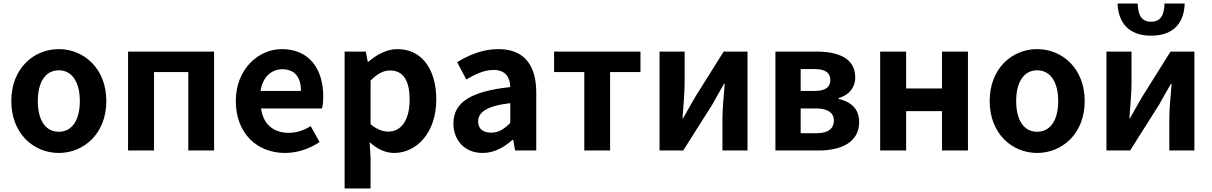

<svg xmlns="http://www.w3.org/2000/svg" viewBox="-20 -852 6861 1087"><path d="M313 14C453 14 582 -94 582 -280C582 -466 453 -574 313 -574C172 -574 44 -466 44 -280C44 -94 172 14 313 14ZM313 -106C236 -106 194 -174 194 -280C194 -385 236 -454 313 -454C389 -454 432 -385 432 -280C432 -174 389 -106 313 -106Z M705 0H852V-444H1046V0H1192V-560H705Z M1594 14C1663 14 1734 -10 1789 -48L1739 -138C1698 -113 1659 -100 1614 -100C1530 -100 1470 -147 1458 -238H1803C1807 -252 1810 -279 1810 -306C1810 -462 1730 -574 1576 -574C1443 -574 1315 -461 1315 -280C1315 -95 1437 14 1594 14ZM1455 -337C1467 -418 1519 -460 1578 -460C1651 -460 1684 -412 1684 -337Z M1931 215H2078V44L2073 -47C2115 -8 2163 14 2212 14C2335 14 2450 -97 2450 -289C2450 -461 2367 -574 2230 -574C2169 -574 2112 -542 2065 -502H2062L2051 -560H1931ZM2180 -107C2149 -107 2114 -118 2078 -149V-396C2116 -434 2150 -453 2188 -453C2265 -453 2299 -394 2299 -287C2299 -165 2246 -107 2180 -107Z M2712 14C2777 14 2833 -17 2881 -60H2886L2896 0H3016V-327C3016 -489 2943 -574 2801 -574C2713 -574 2633 -540 2568 -500L2620 -402C2672 -433 2722 -456 2774 -456C2843 -456 2867 -414 2869 -359C2644 -335 2547 -272 2547 -153C2547 -57 2612 14 2712 14ZM2761 -101C2718 -101 2687 -120 2687 -164C2687 -215 2732 -252 2869 -268V-156C2834 -121 2803 -101 2761 -101Z M3288 0H3434V-444H3606V-560H3117V-444H3288Z M3714 0H3848L4012 -259C4030 -291 4059 -344 4079 -377H4083C4077 -307 4070 -233 4070 -176V0H4212V-560H4077L3914 -300C3896 -268 3866 -216 3847 -182H3844C3849 -252 3856 -327 3856 -383V-560H3714Z M4370 0H4614C4742 0 4844 -46 4844 -161C4844 -238 4796 -276 4728 -292V-297C4792 -315 4822 -362 4822 -413C4822 -523 4726 -560 4601 -560H4370ZM4513 -337V-461H4592C4655 -461 4681 -438 4681 -398C4681 -360 4655 -337 4590 -337ZM4513 -98V-238H4602C4670 -238 4701 -210 4701 -170C4701 -127 4673 -98 4605 -98Z M4963 0H5110V-223H5313V0H5460V-560H5313V-351H5110V-560H4963Z M5852 14C5992 14 6121 -94 6121 -280C6121 -466 5992 -574 5852 -574C5711 -574 5583 -466 5583 -280C5583 -94 5711 14 5852 14ZM5852 -106C5775 -106 5733 -174 5733 -280C5733 -385 5775 -454 5852 -454C5928 -454 5971 -385 5971 -280C5971 -174 5928 -106 5852 -106Z M6244 0H6378L6542 -259C6560 -291 6589 -344 6609 -377H6613C6607 -307 6600 -233 6600 -176V0H6742V-560H6607L6444 -300C6426 -268 6396 -216 6377 -182H6374C6379 -252 6386 -327 6386 -383V-560H6244ZM6497 -650C6627 -650 6684 -726 6687 -832H6573C6571 -769 6553 -729 6497 -729C6441 -729 6423 -769 6421 -832H6307C6311 -726 6368 -650 6497 -650Z"/></svg>

Font: Noto Sans Mono CJK SC
Style: Bold
Weight: 700
Designer: Ryoko NISHIZUKA 西塚涼子 (kana, bopomofo & ideographs); Paul D. Hunt (Latin, Greek & Cyrillic); Sandoll Communications 산돌커뮤니
Foundry: Adobe
Version: Version 2.004;hotconv 1.0.118;makeotfexe 2.5.65603